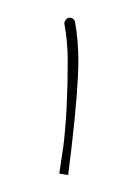

<svg xmlns="http://www.w3.org/2000/svg" viewBox="-20 -783 160 220"><path d="M60.1 -762.7Q62.5 -762.7 64.2 -761Q65.9 -759.3 65.9 -758.3Q69.8 -736.3 69.8 -713.4Q69.8 -681.2 62 -614.3L58.1 -582.5L47.9 -584L52.7 -616.2Q57.6 -656.7 57.6 -713.4Q57.6 -735.4 53.7 -756.3Q53.7 -757.8 55.4 -760.3Q57.1 -762.7 60.1 -762.7Z"/></svg>

Font: ZnikomitNo25
Style: Regular
Weight: 100
Designer: gluk
Foundry: gluk
Version: Version 0.56